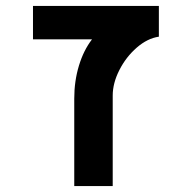

<svg xmlns="http://www.w3.org/2000/svg" viewBox="-20 -629 640 649"><path d="M291 -496H91.5V-609H517V-505Q478.5 -499.5 442.2 -468Q406 -436.5 383.5 -392.2Q361 -348 361 -306V0H231V-295.5Q231 -355 246.8 -407Q262.5 -459 291 -496Z"/></svg>

Font: JuliaMono
Style: Bold
Weight: 700
Monospace: yes
Designer: cormullion
Foundry: corm
Version: Version 0.055; ttfautohint (v1.8.4)